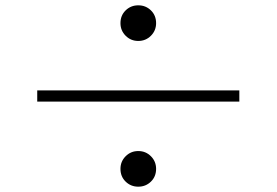

<svg xmlns="http://www.w3.org/2000/svg" viewBox="-20 -729 1040 722"><path d="M433 -642Q433 -671 452.5 -690Q472 -709 500 -709Q528 -709 547.5 -690Q567 -671 567 -642Q567 -614 547.5 -594.5Q528 -575 500 -575Q472 -575 452.5 -594.5Q433 -614 433 -642ZM880 -347H120V-389H880ZM433 -94Q433 -122 452.5 -141.5Q472 -161 500 -161Q528 -161 547.5 -141.5Q567 -122 567 -94Q567 -65 547.5 -46Q528 -27 500 -27Q472 -27 452.5 -46Q433 -65 433 -94Z"/></svg>

Font: Noto Serif SC ExtraLight Light
Style: Regular
Weight: 300
Version: Version 2.002-H1;hotconv 1.1.0;makeotfexe 2.6.0